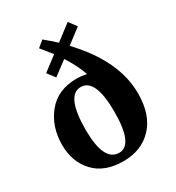

<svg xmlns="http://www.w3.org/2000/svg" viewBox="-184 -875 920 1002"><g transform="rotate(-30 276.0 -374.5)"><path d="M268.1 13.2Q152.8 13.2 91.6 -52.5Q30.3 -118.2 30.3 -220.2Q30.3 -330.1 92.5 -406.5Q154.8 -482.9 268.1 -482.9Q294.9 -482.9 328.1 -476.1Q308.6 -534.2 264.2 -604L180.2 -541L145.5 -586.9L231.4 -651.9Q208.5 -681.2 178.2 -717.8L216.3 -749Q248 -723.1 283.2 -690.9L376.5 -762.2L411.1 -715.8L323.2 -648.9Q508.3 -453.6 508.3 -256.3Q508.3 -127.4 441.9 -57.1Q375.5 13.2 268.1 13.2ZM269 -36.1Q353.5 -36.1 353.5 -234.9Q353.5 -434.1 265.1 -434.1Q176.3 -434.1 176.3 -228Q176.3 -36.1 269 -36.1Z"/></g></svg>

Font: Munson
Style: Bold
Weight: 700
Designer: Paul James MIller
Foundry: High-Logic / Made with FontCreator
Version: Version 2.10;May 5, 2019;FontCreator 11.5.0.2430 64-bit